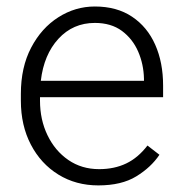

<svg xmlns="http://www.w3.org/2000/svg" viewBox="-20 -558 557 588"><path d="M281.2 9.8Q212.4 9.8 158.7 -23.4Q105 -56.6 74.5 -115.2Q43.9 -173.8 43.9 -249.5V-270.5Q43.9 -352.1 75.4 -412.1Q106.9 -472.2 158.7 -505.1Q210.4 -538.1 270.5 -538.1Q337.9 -538.1 384.5 -506.8Q431.2 -475.6 455.3 -421.1Q479.5 -366.7 479.5 -295.9V-260.3H102.5V-249.5Q102.5 -191.4 125.5 -143.8Q148.4 -96.2 189.2 -68.1Q230 -40 283.7 -40Q330.1 -40 366.5 -57.4Q402.8 -74.7 431.6 -112.3L468.3 -84Q442.4 -45.4 397.2 -17.8Q352.1 9.8 281.2 9.8ZM270.5 -487.8Q203.6 -487.8 158.9 -439.2Q114.3 -390.6 105 -310.5H420.9V-316.9Q419.9 -361.3 403.1 -400.1Q386.2 -439 353.3 -463.4Q320.3 -487.8 270.5 -487.8Z"/></svg>

Font: Vazirmatn UI FD ExtraLight
Style: Regular
Weight: 200
Designer: Saber Rastikerdar
Foundry: Saber Rastikerdar
Version: Version 33.003